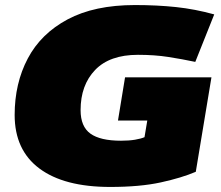

<svg xmlns="http://www.w3.org/2000/svg" viewBox="-20 -730 874 760"><path d="M416 10Q234 10 136 -63Q38 -136 38 -275Q38 -400 90 -498.5Q142 -597 248 -653.5Q354 -710 514 -710Q602 -710 677 -702Q752 -694 828 -673L753 -485Q701 -496 646.5 -504.5Q592 -513 526 -513Q414 -513 356.5 -453Q299 -393 299 -294Q299 -229 338 -201Q377 -173 459 -173Q491 -173 514.5 -177Q538 -181 552 -187L563 -253H447L475 -424H817L755 -50Q699 -26 616.5 -8Q534 10 416 10Z"/></svg>

Font: Georama Expanded Black
Style: Italic
Weight: 900
Width: 7
Italic angle: -9°
Designer: Jean-Baptiste Levee
Foundry: Production Type
Version: Version 1.000